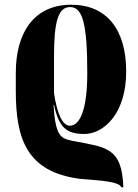

<svg xmlns="http://www.w3.org/2000/svg" viewBox="-20 -571 584 814"><path d="M494 223H503C497 50 427 54 287 26C239 16 215 9 207 -126H209C230 -29 263 -3 338 -3C417 -3 515 -86 515 -268C515 -445 433 -551 282 -551C127 -551 47 -436 47 -263V-185C47 19 94 157 317 187C357 192 487 194 494 223ZM276 -38C245 -38 222 -89 209 -176V-333C209 -477 226 -541 277 -541C330 -541 350 -472 350 -261C350 -115 322 -38 276 -38Z"/></svg>

Font: Noto Serif Display ExtraCondensed Black
Style: Regular
Weight: 900
Width: 2
Designer: Monotype Design Team
Foundry: Monotype Imaging Inc.
Version: Version 2.009